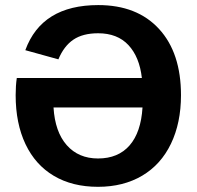

<svg xmlns="http://www.w3.org/2000/svg" viewBox="-20 -718 766 748"><path d="M361.8 -100.6Q440.4 -100.6 484.9 -151.6Q529.3 -202.6 535.2 -299.3H188.5Q194.3 -204.1 240.2 -152.3Q286.1 -100.6 361.8 -100.6ZM78.6 -522.5Q142.6 -698.2 362.8 -698.2Q514.2 -698.2 599.6 -605.2Q685.1 -512.2 685.1 -347.2Q685.1 -239.3 646 -158Q606.9 -76.7 533.7 -33.4Q460.4 9.8 361.8 9.8Q261.7 9.8 189.7 -33Q117.7 -75.7 79.3 -156.5Q41 -237.3 41 -347.2Q41 -384.3 45.4 -414.1H532.7Q523.4 -496.1 480.5 -542.2Q437.5 -588.4 362.3 -588.4Q302.7 -588.4 265.9 -563.5Q229 -538.6 207.5 -486.8Z"/></svg>

Font: Arial
Style: Bold
Weight: 700
Designer: Steve Matteson
Foundry: Ascender Corporation
Version: Version 2.00.3